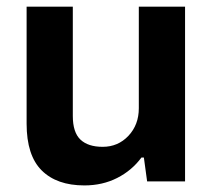

<svg xmlns="http://www.w3.org/2000/svg" viewBox="-20 -546 641 578"><path d="M233.9 12.2Q150.9 12.2 105.5 -33Q60.1 -78.1 60.1 -173.8V-525.9H199.2V-196.8Q199.2 -147.5 222.2 -125.7Q245.1 -104 289.1 -104Q335.4 -104 366.7 -137.2Q397.9 -170.4 397.9 -220.2V-525.9H537.1V0H422.9L413.1 -71.8H405.8Q377 -32.7 332.8 -10.3Q288.6 12.2 233.9 12.2Z"/></svg>

Font: Archivo
Style: Bold
Weight: 700
Designer: Hector Gatti
Foundry: Omnibus-Type
Version: Version 2.001